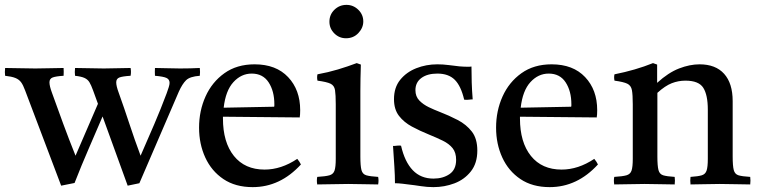

<svg xmlns="http://www.w3.org/2000/svg" viewBox="-34 -756 3117 788"><path d="M538 -4 490 6 387 -278Q358 -210 329.5 -144.5Q301 -79 272 -5L217 6L69 -385Q61 -407 52.5 -418.5Q44 -430 29 -436Q14 -442 -13 -445Q-15 -459 -13 -477Q16 -477 47 -476Q78 -475 111 -475Q139 -475 172 -476Q205 -477 227 -477Q228 -461 227 -445Q195 -443 182 -438Q169 -433 169 -418Q169 -403 179 -376Q202 -312 225.5 -248Q249 -184 276 -117L368 -330L348 -385Q340 -407 333 -418.5Q326 -430 313 -436Q300 -442 274 -445Q272 -459 274 -477Q303 -477 332 -476Q361 -475 392 -475Q418 -475 449 -476Q480 -477 502 -477Q505 -461 502 -445Q469 -443 456 -438Q443 -433 443 -418Q443 -403 453 -376Q476 -312 497 -248Q518 -184 543 -117Q572 -183 599 -246Q626 -309 650 -373Q655 -387 658.5 -398Q662 -409 662 -416Q662 -430 649.5 -436Q637 -442 602 -445Q601 -461 602 -477Q626 -477 651 -476Q676 -475 705 -475Q731 -475 747 -475.5Q763 -476 786 -477Q788 -460 786 -445Q745 -442 729.5 -426.5Q714 -411 700 -380Z M1003 12Q932 12 883 -21Q834 -54 808.5 -109.5Q783 -165 783 -232Q783 -301 809.5 -360Q836 -419 887 -455.5Q938 -492 1011 -492Q1099 -492 1148.5 -439.5Q1198 -387 1198 -304Q1198 -294 1197.5 -286.5Q1197 -279 1196 -274L881 -277Q881 -273 881 -270Q881 -172 926 -116Q971 -60 1052 -60Q1120 -60 1186 -104Q1196 -92 1201 -81Q1116 12 1003 12ZM884 -314 1091 -318Q1092 -320 1092 -323.5Q1092 -327 1092 -328Q1092 -382 1068.5 -418Q1045 -454 999 -454Q956 -454 924 -419Q892 -384 884 -314Z M1518 1Q1490 1 1460 0Q1430 -1 1395 -1Q1363 -1 1330.5 0Q1298 1 1268 1Q1265 -15 1268 -30Q1302 -32 1318 -36.5Q1334 -41 1339 -56Q1344 -71 1344 -104V-328Q1344 -367 1341 -386Q1338 -405 1322.5 -412.5Q1307 -420 1269 -425Q1266 -439 1269 -451Q1313 -459 1353 -471Q1393 -483 1430 -497L1447 -491Q1446 -460 1445.5 -433Q1445 -406 1445 -382V-114Q1445 -75 1449.5 -58Q1454 -41 1469.5 -36.5Q1485 -32 1518 -30Q1521 -15 1518 1ZM1318 -667Q1318 -696 1338.5 -716Q1359 -736 1388 -736Q1416 -736 1436.5 -716Q1457 -696 1457 -668Q1457 -642 1437 -620.5Q1417 -599 1386 -599Q1358 -599 1338 -619Q1318 -639 1318 -667Z M1612 -158Q1627 -92 1660 -57.5Q1693 -23 1745 -23Q1784 -23 1811 -41.5Q1838 -60 1838 -100Q1838 -130 1823.5 -148Q1809 -166 1783.5 -178.5Q1758 -191 1726 -204Q1689 -219 1656.5 -236.5Q1624 -254 1603.5 -280.5Q1583 -307 1583 -349Q1583 -397 1608.5 -428.5Q1634 -460 1674.5 -476Q1715 -492 1761 -492Q1784 -492 1807 -489Q1830 -486 1832 -486Q1852 -483 1869 -482.5Q1886 -482 1887 -482Q1888 -482 1891.5 -482Q1895 -482 1901 -483Q1901 -451 1902 -418Q1903 -385 1906 -348Q1905 -348 1902 -348Q1893 -347 1885.5 -346.5Q1878 -346 1871 -347Q1858 -403 1832.5 -428.5Q1807 -454 1761 -454Q1720 -454 1695.5 -436Q1671 -418 1671 -386Q1671 -360 1687 -343.5Q1703 -327 1726 -316Q1749 -305 1770 -297Q1809 -282 1844.5 -263.5Q1880 -245 1902.5 -216Q1925 -187 1925 -138Q1925 -86 1898.5 -52.5Q1872 -19 1831 -3.5Q1790 12 1745 12Q1719 12 1693.5 8Q1668 4 1666 4Q1664 4 1649.5 2Q1635 0 1617.5 -2Q1600 -4 1587 -4Q1587 -35 1584.5 -73Q1582 -111 1579 -157Q1581 -157 1584 -157Q1593 -158 1599.5 -158.5Q1606 -159 1612 -158Z M2222 12Q2151 12 2102 -21Q2053 -54 2027.5 -109.5Q2002 -165 2002 -232Q2002 -301 2028.5 -360Q2055 -419 2106 -455.5Q2157 -492 2230 -492Q2318 -492 2367.5 -439.5Q2417 -387 2417 -304Q2417 -294 2416.5 -286.5Q2416 -279 2415 -274L2100 -277Q2100 -273 2100 -270Q2100 -172 2145 -116Q2190 -60 2271 -60Q2339 -60 2405 -104Q2415 -92 2420 -81Q2335 12 2222 12ZM2103 -314 2310 -318Q2311 -320 2311 -323.5Q2311 -327 2311 -328Q2311 -382 2287.5 -418Q2264 -454 2218 -454Q2175 -454 2143 -419Q2111 -384 2103 -314Z M2800 1Q2798 -15 2800 -30Q2831 -32 2846 -36.5Q2861 -41 2866 -56Q2871 -71 2871 -104V-306Q2871 -366 2852.5 -395.5Q2834 -425 2779 -425Q2750 -425 2723 -414.5Q2696 -404 2664 -375V-114Q2664 -75 2668.5 -58Q2673 -41 2688 -36.5Q2703 -32 2735 -30Q2737 -15 2735 1Q2707 1 2676.5 0Q2646 -1 2611 -1Q2579 -1 2548 0Q2517 1 2487 1Q2484 -15 2487 -30Q2521 -32 2537 -36.5Q2553 -41 2558 -56Q2563 -71 2563 -104V-328Q2563 -367 2559.5 -386Q2556 -405 2540.5 -412.5Q2525 -420 2488 -425Q2485 -439 2488 -451Q2574 -468 2646 -497L2663 -491V-416Q2709 -458 2753 -475Q2797 -492 2837 -492Q2903 -492 2938 -453Q2973 -414 2973 -341V-114Q2973 -75 2977.5 -58Q2982 -41 2997 -36.5Q3012 -32 3045 -30Q3047 -15 3045 1Q3015 1 2986.5 0Q2958 -1 2920 -1Q2883 -1 2855.5 0Q2828 1 2800 1Z"/></svg>

Font: Tiro Telugu
Style: Regular
Weight: 400
Designer: Telugu: John Hudson & Fiona Ross. Latin: John Hudson.
Foundry: Tiro Typeworks Ltd.
Version: Version 1.52